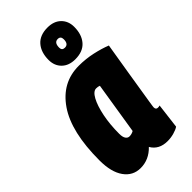

<svg xmlns="http://www.w3.org/2000/svg" viewBox="-249 -862 937 937"><g transform="rotate(-45 219.0 -393.5)"><path d="M311 10Q252 10 226 -35Q183 10 125 10Q72 10 40.5 -34Q9 -78 9 -159Q9 -355 78.5 -456Q148 -557 264 -557Q312 -557 357.5 -547Q403 -537 438 -523Q421 -422 410.5 -355.5Q400 -289 393.5 -249.5Q387 -210 384 -190.5Q381 -171 380 -164Q379 -157 379 -155Q379 -139 393 -139Q401 -139 406 -141L390 -11Q377 -2 355 4Q333 10 311 10ZM225 -146 268 -415Q259 -419 246 -419Q226 -419 208.5 -387Q191 -355 180 -301Q169 -247 169 -182Q169 -160 176.5 -149Q184 -138 196 -138Q211 -138 225 -146ZM275 -591Q231 -591 205.5 -616Q180 -641 180 -681Q180 -734 207.5 -765.5Q235 -797 288 -797Q332 -797 357.5 -772Q383 -747 383 -707Q383 -654 355.5 -622.5Q328 -591 275 -591ZM279 -667Q304 -667 304 -700Q304 -722 284 -722Q259 -722 259 -687Q259 -667 279 -667Z"/></g></svg>

Font: Georama Condensed ExtraBold
Style: Italic
Weight: 800
Width: 3
Italic angle: -9°
Designer: Jean-Baptiste Levee
Foundry: Production Type
Version: Version 1.000